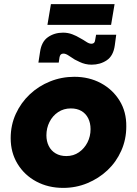

<svg xmlns="http://www.w3.org/2000/svg" viewBox="-20 -902 666 935"><path d="M288 13Q215 13 157 -18Q99 -49 65.5 -104Q32 -159 32 -229Q32 -293 57 -347.5Q82 -402 125 -442.5Q168 -483 224 -505.5Q280 -528 342 -528Q414 -528 471.5 -497Q529 -466 562.5 -411.5Q596 -357 595 -286Q595 -223 570.5 -168Q546 -113 503.5 -73Q461 -33 405.5 -10Q350 13 288 13ZM303 -142Q338 -142 364.5 -160.5Q391 -179 406 -208.5Q421 -238 421 -273Q421 -303 409.5 -326Q398 -349 376.5 -361.5Q355 -374 325 -374Q290 -374 263 -356Q236 -338 221 -308Q206 -278 206 -243Q206 -214 217.5 -191Q229 -168 251 -155Q273 -142 303 -142ZM426 -587Q410 -587 395.5 -590.5Q381 -594 368.5 -600Q356 -606 344 -612Q328 -622 314 -631.5Q300 -641 289 -641Q281 -641 276.5 -637Q272 -633 270 -624L266 -597H167L175 -649Q182 -699 213.5 -721Q245 -743 287 -743Q311 -743 332 -735Q353 -727 369 -717Q386 -708 400 -698.5Q414 -689 425 -689Q433 -689 437.5 -693Q442 -697 443 -705L448 -733H546L539 -681Q532 -630 500 -608.5Q468 -587 426 -587ZM211 -781 228 -882H538L521 -781Z"/></svg>

Font: MuseoModerno Thin ExtraBold
Style: Italic
Weight: 800
Italic angle: -9°
Version: Version 1.003